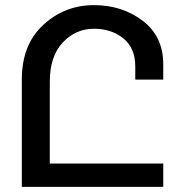

<svg xmlns="http://www.w3.org/2000/svg" viewBox="-20 -728 697 748"><path d="M65 -418Q65 -554 148.5 -631Q232 -708 346 -708Q456 -708 536 -647Q616 -586 616 -478V-418H507V-469Q507 -541 460.5 -578.5Q414 -616 346 -616Q275 -616 224.5 -562.5Q174 -509 174 -409V-91H616V0H65Z"/></svg>

Font: LT Superior Semi-bold
Style: Regular
Weight: 600
Designer: Daniel Lyons
Foundry: LyonsType
Version: Version 1.0